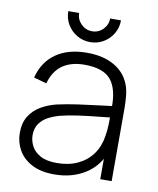

<svg xmlns="http://www.w3.org/2000/svg" viewBox="-83 -791 716 872"><g transform="rotate(10 274.5 -355.0)"><path d="M282.5 -605Q249 -605 221.2 -621.5Q193.5 -638 177.2 -665.5Q161 -693 161 -726.5H211Q211 -697.5 232.2 -676.2Q253.5 -655 282.5 -655Q312.5 -655 333.2 -676.2Q354 -697.5 354 -726.5H404Q404 -693 387.8 -665.5Q371.5 -638 344 -621.5Q316.5 -605 282.5 -605ZM226 15Q163.5 15 122.2 -7Q81 -29 60.5 -65.2Q40 -101.5 40 -144Q40 -190 59.2 -221Q78.5 -252 110.8 -271Q143 -290 182 -299.5Q226.5 -309.5 278 -316.8Q329.5 -324 376.2 -329.5Q423 -335 452.5 -339L431.5 -326.5Q433.5 -414 398.8 -456.8Q364 -499.5 276.5 -499.5Q215 -499.5 175.2 -471.8Q135.5 -444 119.5 -386L60.5 -402.5Q79 -476 135 -515.5Q191 -555 278.5 -555Q353 -555 403.8 -526Q454.5 -497 474.5 -444.5Q483 -423 486 -394.2Q489 -365.5 489 -336.5V0H436.5V-142L456 -137Q431.5 -64 370.5 -24.5Q309.5 15 226 15ZM229 -38Q284 -38 325.5 -57.8Q367 -77.5 392.8 -113.2Q418.5 -149 425.5 -197.5Q430.5 -224.5 431 -256Q431.5 -287.5 431.5 -302.5L456.5 -286.5Q424 -282.5 378.8 -278Q333.5 -273.5 286.5 -267Q239.5 -260.5 201.5 -250.5Q178 -244 154.2 -231.8Q130.5 -219.5 114.8 -198Q99 -176.5 99 -143.5Q99 -119 111.2 -94.5Q123.5 -70 152 -54Q180.5 -38 229 -38Z"/></g></svg>

Font: Manrope ExtraLight Light
Style: Regular
Weight: 300
Version: Version 4.504